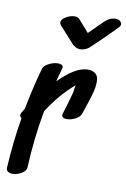

<svg xmlns="http://www.w3.org/2000/svg" viewBox="-100 -1031 690 1050"><g transform="rotate(10 244.5 -505.5)"><path d="M355 -672Q381 -672 397 -658.5Q413 -645 413 -615Q413 -586 404 -552Q395 -518 379 -472L365 -430Q359 -411 334 -398Q309 -385 286 -385Q271 -385 263.5 -391.5Q256 -398 260 -411Q278 -467 296 -535Q300 -566 302 -576L298 -572Q221 -506 157 -406Q128 -247 121 -87Q120 -68 95.5 -53.5Q71 -39 45 -39Q30 -39 20 -46Q10 -53 11 -67Q19 -211 42 -347Q32 -354 32 -363Q32 -369 36 -376L51 -401Q73 -516 105 -632Q110 -650 136.5 -663.5Q163 -677 187 -677Q202 -677 210 -671Q218 -665 214 -653Q198 -597 194 -579Q254 -639 302 -660Q331 -672 355 -672ZM166 -885Q160 -893 160 -900Q160 -917 184 -931.5Q208 -946 232 -946Q250 -946 259 -936L318 -869L395 -945Q407 -957 422.5 -964.5Q438 -972 454 -972Q462 -972 466 -971Q476 -969 482.5 -962Q489 -955 489 -947Q489 -938 481 -930L447 -895Q430 -878 398 -846.5Q366 -815 342 -793Q333 -785 319 -779.5Q305 -774 292 -774Q282 -774 275 -777Q267 -779 262 -784Q252 -789 250 -792Z"/></g></svg>

Font: Sedgwick Ave
Style: Regular
Weight: 400
Designer: Kevin Burke, Pedro Vergani
Foundry: Google, Inc.
Version: Version 1.000